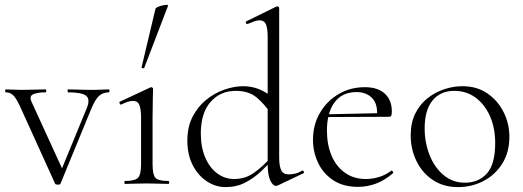

<svg xmlns="http://www.w3.org/2000/svg" viewBox="-20 -751 2137 784"><path d="M425 -386Q427 -386 427 -380Q427 -374 425 -374Q401 -374 385 -360Q369 -346 352 -305L227 -1Q226 3 216.5 3Q207 3 205 -1L68 -303Q48 -348 35 -361Q22 -374 4 -374Q1 -374 1 -380Q1 -386 4 -386Q18 -386 34.5 -385Q51 -384 65 -384Q98 -384 122 -385Q146 -386 166 -386Q169 -386 169 -380Q169 -374 166 -374Q135 -374 116.5 -366.5Q98 -359 109 -335L239 -51L216 -22L335 -311Q349 -346 331.5 -360Q314 -374 258 -374Q256 -374 256 -380Q256 -386 258 -386Q282 -386 303.5 -385Q325 -384 359 -384Q380 -384 393 -385Q406 -386 425 -386Z M490 0Q488 0 488 -6Q488 -12 490 -12Q531 -12 543.5 -25Q556 -38 556 -81V-270Q556 -306 549 -322.5Q542 -339 523 -339Q514 -339 502.5 -335.5Q491 -332 475 -324Q471 -323 468.5 -328.5Q466 -334 470 -336L594 -394Q597 -395 598 -395Q600 -395 602.5 -393Q605 -391 605 -388Q605 -381 604 -349.5Q603 -318 603 -271V-81Q603 -38 614.5 -25Q626 -12 668 -12Q671 -12 671 -6Q671 0 668 0Q651 0 628 -1Q605 -2 579 -2Q554 -2 531 -1Q508 0 490 0ZM569 -474Q568 -471 562.5 -472.5Q557 -474 558 -476L615 -716Q616 -719 624 -722.5Q632 -726 642.5 -728.5Q653 -731 660.5 -731Q668 -731 666 -727Z M901 13Q860 13 824 -11Q788 -35 766.5 -77.5Q745 -120 745 -177Q745 -233 766.5 -274.5Q788 -316 822 -343.5Q856 -371 896 -385Q936 -399 973 -399Q1008 -399 1038.5 -386.5Q1069 -374 1095 -351L1086 -287Q1061 -325 1028.5 -352.5Q996 -380 943 -380Q879 -380 839.5 -334.5Q800 -289 800 -206Q800 -150 818 -108Q836 -66 867 -43Q898 -20 936 -20Q982 -20 1018 -46Q1054 -72 1086 -108L1094 -101Q1073 -77 1045 -50.5Q1017 -24 981.5 -5.5Q946 13 901 13ZM1120 -718V-108Q1120 -72 1128.5 -55.5Q1137 -39 1158 -39Q1168 -39 1182.5 -41.5Q1197 -44 1213 -54Q1218 -56 1220.5 -50.5Q1223 -45 1218 -43L1115 6Q1111 8 1107 8Q1094 8 1083.5 -14.5Q1073 -37 1073 -81V-599Q1073 -635 1066 -651.5Q1059 -668 1039 -668Q1030 -668 1019 -664Q1008 -660 991 -653Q987 -651 984.5 -657Q982 -663 986 -664L1108 -724Q1110 -725 1113 -725Q1115 -725 1117.5 -723Q1120 -721 1120 -718Z M1442 12Q1381 12 1340 -15.5Q1299 -43 1278.5 -87Q1258 -131 1258 -180Q1258 -241 1286 -289.5Q1314 -338 1362 -366.5Q1410 -395 1470 -395Q1523 -395 1551.5 -368.5Q1580 -342 1580 -296Q1580 -285 1578 -279.5Q1576 -274 1568 -274H1519Q1524 -324 1500.5 -349.5Q1477 -375 1436 -375Q1377 -375 1346 -333Q1315 -291 1315 -218Q1315 -161 1333.5 -116.5Q1352 -72 1388 -46Q1424 -20 1474 -20Q1500 -20 1527 -28Q1554 -36 1578 -54Q1580 -56 1583.5 -51.5Q1587 -47 1585 -44Q1550 -14 1514.5 -1Q1479 12 1442 12ZM1302 -273 1301 -284 1531 -289V-274Z M1850 13Q1791 13 1747.5 -16Q1704 -45 1680.5 -93.5Q1657 -142 1657 -198Q1657 -250 1676 -288Q1695 -326 1726.5 -350.5Q1758 -375 1795 -387Q1832 -399 1868 -399Q1928 -399 1971 -369Q2014 -339 2037 -292Q2060 -245 2060 -193Q2060 -129 2031 -83Q2002 -37 1954.5 -12Q1907 13 1850 13ZM1878 -5Q1934 -5 1968 -42.5Q2002 -80 2002 -167Q2002 -228 1981 -276Q1960 -324 1922.5 -352Q1885 -380 1835 -380Q1778 -380 1746 -340.5Q1714 -301 1714 -227Q1714 -168 1734.5 -117Q1755 -66 1792 -35.5Q1829 -5 1878 -5Z"/></svg>

Font: Cormorant Light Light
Style: Regular
Weight: 300
Version: Version 4.000